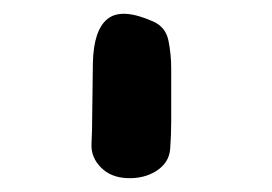

<svg xmlns="http://www.w3.org/2000/svg" viewBox="-20 -792 393 277"><path d="M126 -550Q111 -565 112 -584.5Q113 -604 113 -624L114 -701Q115 -749 135.5 -765Q156 -781 201 -761Q219 -753 223 -733.5Q227 -714 227 -693V-616Q227 -597 225.5 -577Q224 -557 205 -545Q187 -534 163.5 -535Q140 -536 126 -550Z"/></svg>

Font: BM JUA 
Style: Regular
Weight: 400
Designer: BONGJIN KIM, JAEHYUN KEUM, JUHEE TAE
Foundry: WOOWA BROTHERS Corporation.
Version: Version 1.000